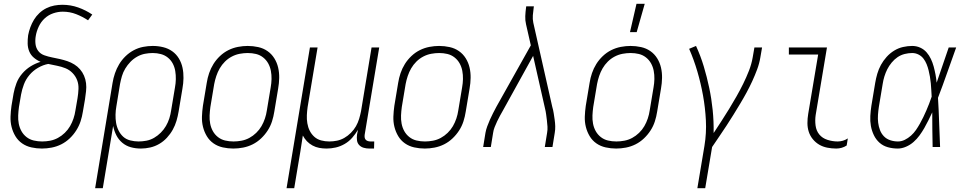

<svg xmlns="http://www.w3.org/2000/svg" viewBox="-20 -768 5040 1003"><path d="M199 8Q171 8 144 2Q117 -4 95.5 -19Q74 -34 60.5 -56.5Q47 -79 40.5 -105Q34 -131 35 -159Q36 -187 40 -215L51 -280Q56 -307 66 -333.5Q76 -360 95.5 -383Q115 -406 140 -421.5Q165 -437 192 -445Q173 -453 157 -466.5Q141 -480 133 -499Q125 -518 124.5 -540Q124 -562 127 -584Q131 -605 138.5 -625.5Q146 -646 157.5 -665Q169 -684 185.5 -699.5Q202 -715 222 -725Q242 -735 263.5 -739Q285 -743 306 -743Q349 -743 388.5 -729Q428 -715 462 -692L440 -662Q411 -681 378 -694Q345 -707 308 -707Q283 -707 258 -698.5Q233 -690 213.5 -672Q194 -654 182.5 -629.5Q171 -605 167 -581Q163 -559 165.5 -538Q168 -517 180 -501.5Q192 -486 212 -479Q232 -472 252.5 -468Q273 -464 293 -459.5Q313 -455 332 -448.5Q351 -442 368 -431.5Q385 -421 398 -406Q411 -391 419 -372.5Q427 -354 429.5 -333.5Q432 -313 429.5 -291.5Q427 -270 424 -249L413 -185Q409 -159 401 -134.5Q393 -110 378.5 -87Q364 -64 344 -45Q324 -26 300 -14Q276 -2 250 3Q224 8 199 8ZM200 -29Q221 -29 242 -33Q263 -37 282.5 -47.5Q302 -58 318.5 -74Q335 -90 346 -109Q357 -128 364 -149Q371 -170 374 -191L385 -255Q389 -279 390 -303.5Q391 -328 383 -349Q375 -370 359 -386.5Q343 -403 322 -411.5Q301 -420 278 -424.5Q255 -429 232 -434Q205 -429 179 -414Q153 -399 134 -376.5Q115 -354 105 -327.5Q95 -301 90 -274L79 -209Q76 -187 75 -165Q74 -143 78 -122Q82 -101 92 -83Q102 -65 118.5 -52Q135 -39 156.5 -34Q178 -29 200 -29Z M477 215 568 -335Q572 -360 580.5 -385Q589 -410 602.5 -432.5Q616 -455 635.5 -474Q655 -493 678.5 -505.5Q702 -518 727.5 -523Q753 -528 778 -528Q806 -528 832.5 -521.5Q859 -515 880 -500Q901 -485 914.5 -462.5Q928 -440 933.5 -414Q939 -388 938.5 -360Q938 -332 933 -305L913 -185Q909 -161 902 -137Q895 -113 882.5 -90.5Q870 -68 852 -48.5Q834 -29 811.5 -16Q789 -3 764.5 2.5Q740 8 716 8Q688 8 663 1Q638 -6 618.5 -22.5Q599 -39 587.5 -62Q576 -85 571 -110L517 215ZM704 -29Q724 -29 745 -33Q766 -37 785 -48Q804 -59 820 -75Q836 -91 847 -110Q858 -129 864.5 -149.5Q871 -170 874 -191L894 -311Q898 -332 898.5 -354Q899 -376 895.5 -397Q892 -418 882.5 -436Q873 -454 857 -467Q841 -480 820.5 -485.5Q800 -491 778 -491Q758 -491 737 -487Q716 -483 696.5 -472Q677 -461 661.5 -445Q646 -429 634.5 -410Q623 -391 617 -370.5Q611 -350 607 -329L588 -213Q584 -191 583.5 -169Q583 -147 586.5 -126Q590 -105 599.5 -86Q609 -67 624 -53.5Q639 -40 660.5 -34.5Q682 -29 704 -29Z M1199 8Q1171 8 1144 2Q1117 -4 1095.5 -19Q1074 -34 1060.5 -56.5Q1047 -79 1040.5 -105Q1034 -131 1035 -159Q1036 -187 1040 -215L1060 -335Q1064 -361 1072.5 -386Q1081 -411 1095 -433.5Q1109 -456 1129 -475Q1149 -494 1173 -506Q1197 -518 1223 -523Q1249 -528 1274 -528Q1302 -528 1329 -522Q1356 -516 1377.5 -501Q1399 -486 1413 -463.5Q1427 -441 1433 -415Q1439 -389 1438.5 -361Q1438 -333 1433 -305L1413 -185Q1409 -159 1401 -134Q1393 -109 1378.5 -86.5Q1364 -64 1344 -45Q1324 -26 1300 -14Q1276 -2 1250 3Q1224 8 1199 8ZM1200 -29Q1220 -29 1241.5 -33Q1263 -37 1282.5 -47.5Q1302 -58 1318.5 -74Q1335 -90 1346 -109Q1357 -128 1364 -149Q1371 -170 1374 -191L1394 -311Q1398 -333 1398.5 -355Q1399 -377 1395 -398Q1391 -419 1381 -437Q1371 -455 1354.5 -468Q1338 -481 1317.5 -486Q1297 -491 1274 -491Q1254 -491 1232.5 -487Q1211 -483 1191 -472.5Q1171 -462 1155 -446Q1139 -430 1128 -411Q1117 -392 1110 -371Q1103 -350 1099 -329L1079 -209Q1076 -187 1075 -165Q1074 -143 1078 -122Q1082 -101 1092 -83Q1102 -65 1118.5 -52Q1135 -39 1156 -34Q1177 -29 1200 -29Z M1477 215 1599 -520H1639L1587 -209Q1584 -188 1583 -166.5Q1582 -145 1585.5 -124Q1589 -103 1598 -85Q1607 -67 1622 -53.5Q1637 -40 1657.5 -34.5Q1678 -29 1700 -29Q1720 -29 1740 -33Q1760 -37 1778.5 -47.5Q1797 -58 1813 -74Q1829 -90 1839.5 -108.5Q1850 -127 1856 -147Q1862 -167 1866 -187L1921 -520H1961L1885 -64Q1884 -57 1885 -50Q1886 -43 1890.5 -38Q1895 -33 1902 -31Q1909 -29 1916 -29H1935L1934 8H1909Q1894 8 1880 4Q1866 0 1856.5 -10Q1847 -20 1845 -34.5Q1843 -49 1845 -64L1850 -90Q1837 -68 1820 -48.5Q1803 -29 1780.5 -16Q1758 -3 1734 2.5Q1710 8 1686 8Q1666 8 1647.5 4.5Q1629 1 1612.5 -8Q1596 -17 1583.5 -30Q1571 -43 1562 -60Q1556 -18 1549 24Q1542 66 1535 107L1517 215Z M2199 8Q2171 8 2144 2Q2117 -4 2095.5 -19Q2074 -34 2060.5 -56.5Q2047 -79 2040.5 -105Q2034 -131 2035 -159Q2036 -187 2040 -215L2060 -335Q2064 -361 2072.5 -386Q2081 -411 2095 -433.5Q2109 -456 2129 -475Q2149 -494 2173 -506Q2197 -518 2223 -523Q2249 -528 2274 -528Q2302 -528 2329 -522Q2356 -516 2377.5 -501Q2399 -486 2413 -463.5Q2427 -441 2433 -415Q2439 -389 2438.5 -361Q2438 -333 2433 -305L2413 -185Q2409 -159 2401 -134Q2393 -109 2378.5 -86.5Q2364 -64 2344 -45Q2324 -26 2300 -14Q2276 -2 2250 3Q2224 8 2199 8ZM2200 -29Q2220 -29 2241.5 -33Q2263 -37 2282.5 -47.5Q2302 -58 2318.5 -74Q2335 -90 2346 -109Q2357 -128 2364 -149Q2371 -170 2374 -191L2394 -311Q2398 -333 2398.5 -355Q2399 -377 2395 -398Q2391 -419 2381 -437Q2371 -455 2354.5 -468Q2338 -481 2317.5 -486Q2297 -491 2274 -491Q2254 -491 2232.5 -487Q2211 -483 2191 -472.5Q2171 -462 2155 -446Q2139 -430 2128 -411Q2117 -392 2110 -371Q2103 -350 2099 -329L2079 -209Q2076 -187 2075 -165Q2074 -143 2078 -122Q2082 -101 2092 -83Q2102 -65 2118.5 -52Q2135 -39 2156 -34Q2177 -29 2200 -29Z M2504 0 2516 -74Q2519 -91 2525.5 -108.5Q2532 -126 2539.5 -143Q2547 -160 2555.5 -176.5Q2564 -193 2573 -210L2753 -531L2728 -641Q2723 -662 2724 -684Q2725 -706 2728 -728L2729 -735H2769L2768 -728Q2765 -708 2763.5 -688Q2762 -668 2766 -649L2865 -210Q2870 -193 2872.5 -176.5Q2875 -160 2877.5 -143Q2880 -126 2880.5 -108.5Q2881 -91 2878 -74L2866 0H2826L2838 -74Q2841 -90 2840 -106.5Q2839 -123 2837 -139Q2835 -155 2833 -170.5Q2831 -186 2827 -202L2765 -476L2608 -192Q2600 -178 2592 -163.5Q2584 -149 2577 -134Q2570 -119 2564 -104Q2558 -89 2556 -74L2544 0Z M3199 8Q3171 8 3144 2Q3117 -4 3095.5 -19Q3074 -34 3060.5 -56.5Q3047 -79 3040.5 -105Q3034 -131 3035 -159Q3036 -187 3040 -215L3060 -335Q3064 -361 3072.5 -386Q3081 -411 3095 -433.5Q3109 -456 3129 -475Q3149 -494 3173 -506Q3197 -518 3223 -523Q3249 -528 3274 -528Q3302 -528 3329 -522Q3356 -516 3377.5 -501Q3399 -486 3413 -463.5Q3427 -441 3433 -415Q3439 -389 3438.5 -361Q3438 -333 3433 -305L3413 -185Q3409 -159 3401 -134Q3393 -109 3378.5 -86.5Q3364 -64 3344 -45Q3324 -26 3300 -14Q3276 -2 3250 3Q3224 8 3199 8ZM3200 -29Q3220 -29 3241.5 -33Q3263 -37 3282.5 -47.5Q3302 -58 3318.5 -74Q3335 -90 3346 -109Q3357 -128 3364 -149Q3371 -170 3374 -191L3394 -311Q3398 -333 3398.5 -355Q3399 -377 3395 -398Q3391 -419 3381 -437Q3371 -455 3354.5 -468Q3338 -481 3317.5 -486Q3297 -491 3274 -491Q3254 -491 3232.5 -487Q3211 -483 3191 -472.5Q3171 -462 3155 -446Q3139 -430 3128 -411Q3117 -392 3110 -371Q3103 -350 3099 -329L3079 -209Q3076 -187 3075 -165Q3074 -143 3078 -122Q3082 -101 3092 -83Q3102 -65 3118.5 -52Q3135 -39 3156 -34Q3177 -29 3200 -29ZM3271 -600 3305 -748H3348L3306 -600Z M3623 215 3660 -6Q3671 -73 3667.5 -139.5Q3664 -206 3652.5 -269.5Q3641 -333 3623 -394.5Q3605 -456 3580 -513L3616 -528Q3640 -476 3656.5 -421Q3673 -366 3685 -309Q3697 -252 3703 -193Q3709 -134 3708 -73Q3729 -105 3749.5 -136.5Q3770 -168 3789.5 -200Q3809 -232 3827.5 -264.5Q3846 -297 3862.5 -330.5Q3879 -364 3892.5 -398.5Q3906 -433 3912 -468L3921 -520H3961L3952 -468Q3947 -437 3935.5 -406Q3924 -375 3910 -344.5Q3896 -314 3880 -284.5Q3864 -255 3846.5 -226Q3829 -197 3811.5 -168.5Q3794 -140 3775.5 -112Q3757 -84 3738 -56Q3719 -28 3700 0L3664 215Z M4349 8Q4325 8 4302 3.5Q4279 -1 4260 -12Q4241 -23 4226.5 -40.5Q4212 -58 4205 -79.5Q4198 -101 4198 -125Q4198 -149 4202 -173L4254 -483H4101V-520H4300L4241 -167Q4237 -140 4240.5 -112.5Q4244 -85 4260 -65.5Q4276 -46 4302.5 -37.5Q4329 -29 4356 -29Q4370 -29 4383.5 -33Q4397 -37 4409 -45L4403 -8Q4391 0 4377 4Q4363 8 4349 8Z M4670 8Q4643 8 4618 1Q4593 -6 4574.5 -22.5Q4556 -39 4545 -62Q4534 -85 4529.5 -110Q4525 -135 4526.5 -162Q4528 -189 4532 -215L4552 -335Q4556 -359 4563 -383Q4570 -407 4582 -429Q4594 -451 4611.5 -470.5Q4629 -490 4651 -503.5Q4673 -517 4697.5 -522.5Q4722 -528 4745 -528Q4768 -528 4787.5 -519Q4807 -510 4820.5 -494.5Q4834 -479 4843 -460Q4852 -441 4857.5 -420.5Q4863 -400 4867 -379Q4871 -358 4873 -336Q4889 -382 4904.5 -428Q4920 -474 4936 -520H4975Q4951 -454 4928 -388Q4905 -322 4880 -257Q4884 -193 4886 -128.5Q4888 -64 4891 0H4852Q4851 -45 4850.5 -90.5Q4850 -136 4850 -181Q4840 -160 4830 -139.5Q4820 -119 4808.5 -99Q4797 -79 4783.5 -60.5Q4770 -42 4752.5 -26.5Q4735 -11 4713 -1.5Q4691 8 4670 8ZM4671 -29Q4689 -29 4706.5 -37.5Q4724 -46 4739 -59.5Q4754 -73 4765 -89Q4776 -105 4785.5 -122Q4795 -139 4803.5 -156.5Q4812 -174 4819.5 -191.5Q4827 -209 4834 -227Q4841 -245 4847 -263Q4846 -281 4845 -298.5Q4844 -316 4842.5 -333Q4841 -350 4838 -367Q4835 -384 4831 -400.5Q4827 -417 4820.5 -433Q4814 -449 4804 -462Q4794 -475 4778.5 -483Q4763 -491 4745 -491Q4726 -491 4706 -486Q4686 -481 4669 -469.5Q4652 -458 4638 -441Q4624 -424 4615 -406Q4606 -388 4600 -368.5Q4594 -349 4591 -329L4571 -209Q4568 -189 4566.5 -168Q4565 -147 4567.5 -127Q4570 -107 4577 -88.5Q4584 -70 4597.5 -56Q4611 -42 4630.5 -35.5Q4650 -29 4671 -29Z"/></svg>

Font: Iosevka Term Curly XLt Obl
Style: Regular
Weight: 200
Italic angle: -9°
Designer: Belleve Invis
Foundry: Belleve Invis
Version: Version 32.3.0